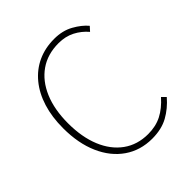

<svg xmlns="http://www.w3.org/2000/svg" viewBox="-188 -799 938 938"><g transform="rotate(-45 281.0 -330.0)"><path d="M328 12Q247 12 185.5 -30.5Q124 -73 90 -150.5Q56 -228 56 -332Q56 -410 75.5 -472.5Q95 -535 132 -580Q169 -625 220 -648.5Q271 -672 334 -672Q391 -672 434 -648Q477 -624 502 -594L482 -572Q455 -604 418 -623Q381 -642 334 -642Q258 -642 203.5 -604Q149 -566 119.5 -496.5Q90 -427 90 -332Q90 -237 119 -166.5Q148 -96 202 -57Q256 -18 330 -18Q383 -18 424 -39Q465 -60 502 -102L522 -82Q485 -39 439 -13.5Q393 12 328 12Z"/></g></svg>

Font: Source Sans 3 Variable
Style: Regular
Weight: 200
Designer: Paul D. Hunt
Foundry: Adobe Systems Incorporated
Version: Version 3.026